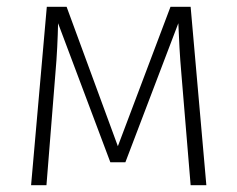

<svg xmlns="http://www.w3.org/2000/svg" viewBox="-20 -542 695 562"><path d="M538 -522H479L325 -114L175 -522H117L71 0H116L142 -325C147 -381 149 -430 150 -474L303 -67H347L502 -474C504 -426 506 -381 511 -325L538 0H584Z"/></svg>

Font: Fira Sans ExtraLight
Style: Regular
Weight: 200
Designer: bBox Type GmbH & Carrois Corporate GbR & Edenspiekermann AG
Foundry: bBox Type GmbH & Carrois Corporate GbR & Edenspiekermann AG
Version: Version 4.300;PS 004.300;hotconv 1.0.88;makeotf.lib2.5.64775